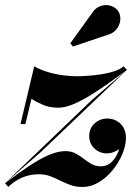

<svg xmlns="http://www.w3.org/2000/svg" viewBox="-55 -733 551 763"><path d="M-35 -5 311.5 -337 449 -455 108 -129.5ZM-22 10 -35 -5Q16.5 -44 59.8 -72.8Q103 -101.5 139 -117Q175 -132.5 205 -132.5Q228 -132.5 245.2 -123.2Q262.5 -114 277.5 -102.2Q292.5 -90.5 308.8 -81.2Q325 -72 346 -72Q369.5 -72 387.2 -88Q405 -104 415 -130Q425 -156 425 -185H444.5Q443.5 -168.5 432.5 -154.5Q421.5 -140.5 404.5 -132Q387.5 -123.5 368.5 -123.5Q350.5 -123.5 334.8 -132.2Q319 -141 309.2 -156.2Q299.5 -171.5 299.5 -192Q299.5 -223 321 -242.5Q342.5 -262 371 -262Q391 -262 408 -253Q425 -244 435.2 -226.8Q445.5 -209.5 445.5 -185Q445.5 -155.5 431.5 -121.5Q417.5 -87.5 393.2 -57.5Q369 -27.5 337.8 -8.8Q306.5 10 271.5 10Q245.5 10 224.8 2.2Q204 -5.5 184.5 -15.2Q165 -25 144.5 -32.8Q124 -40.5 99.5 -40.5Q63.5 -40.5 32.8 -27.2Q2 -14 -22 10ZM26.5 -240 81 -469.5Q107.5 -454.5 138.2 -445.8Q169 -437 198.2 -433.5Q227.5 -430 250.5 -430Q268.5 -430 294.2 -431.8Q320 -433.5 347.8 -437.8Q375.5 -442 399 -449.8Q422.5 -457.5 436 -469.5L449.5 -455Q414.5 -429.5 377.8 -403.2Q341 -377 305 -354.8Q269 -332.5 236.2 -318.8Q203.5 -305 176 -305Q143 -305 116.2 -316.2Q89.5 -327.5 70 -340.5L46 -240ZM235 -548 224.5 -561 310.5 -680.5Q321.5 -698 336.5 -705.5Q351.5 -713 366.8 -712.8Q382 -712.5 394.8 -706Q407.5 -699.5 414.5 -689Q425 -673 423 -653Q421 -633 407.5 -616.2Q394 -599.5 370.5 -594Z"/></svg>

Font: Bodoni Moda 11pt
Style: Bold Italic
Weight: 700
Italic angle: -13°
Designer: Owen Earl
Foundry: indestructible type
Version: Version 2.004